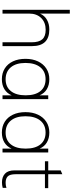

<svg xmlns="http://www.w3.org/2000/svg" viewBox="638 -1414 783 2100"><g transform="rotate(90 1030.0 -364.5)"><path d="M485 -322V0H443V-318Q443 -398 410.5 -435Q378 -472 307 -472Q226 -472 177.5 -423Q129 -374 129 -291V0H88V-736H129V-410Q151 -460 197 -486Q243 -512 303 -512Q485 -512 485 -322Z M1065 -500V0H1023V-100Q1001 -48 955.5 -20.5Q910 7 847 7Q780 7 729.5 -24.5Q679 -56 651.5 -114.5Q624 -173 624 -251Q624 -329 652 -388Q680 -447 730.5 -479.5Q781 -512 847 -512Q910 -512 955.5 -485Q1001 -458 1023 -406V-500ZM1023 -253Q1023 -358 977 -414.5Q931 -471 847 -471Q763 -471 716 -413Q669 -355 669 -251Q669 -148 716.5 -91Q764 -34 848 -34Q931 -34 977 -91.5Q1023 -149 1023 -253Z M1648 -500V0H1606V-100Q1584 -48 1538.5 -20.5Q1493 7 1430 7Q1363 7 1312.5 -24.5Q1262 -56 1234.5 -114.5Q1207 -173 1207 -251Q1207 -329 1235 -388Q1263 -447 1313.5 -479.5Q1364 -512 1430 -512Q1493 -512 1538.5 -485Q1584 -458 1606 -406V-500ZM1606 -253Q1606 -358 1560 -414.5Q1514 -471 1430 -471Q1346 -471 1299 -413Q1252 -355 1252 -251Q1252 -148 1299.5 -91Q1347 -34 1431 -34Q1514 -34 1560 -91.5Q1606 -149 1606 -253Z M1886 -464V-145Q1886 -81 1909.5 -57.5Q1933 -34 1979 -34Q2009 -34 2035 -43V-2Q2005 6 1975 6Q1915 6 1879.5 -27.5Q1844 -61 1844 -131V-464H1744V-500H1844V-636L1886 -654V-500H2038V-464Z"/></g></svg>

Font: MuliDisplayVN ExtraLight
Style: Regular
Weight: 200
Designer: Vernon Adams
Foundry: Vernon Adams
Version: Version 2.100